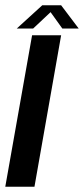

<svg xmlns="http://www.w3.org/2000/svg" viewBox="-33 -707 318 727"><path d="M-13 0 88.5 -573.5H198.5L97.5 0ZM30.5 -599 127 -687H198.5L265 -599H203L158.5 -661L92.5 -599Z"/></svg>

Font: Anybody Medium
Style: Italic
Weight: 500
Italic angle: -10°
Designer: Tyler Finck
Foundry: Etcetera Type Company
Version: Version 1.010; ttfautohint (v1.8.3) -l 8 -r 50 -G 200 -x 14 